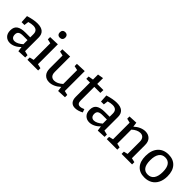

<svg xmlns="http://www.w3.org/2000/svg" viewBox="227 -1952 3152 3152"><g transform="rotate(45 1803.5 -375.5)"><path d="M459 -72 534 -54V-1L382 6L369 -80Q329 -36 280.5 -13Q232 10 186 10Q125 10 85 -29.5Q45 -69 45 -142Q45 -224 96.5 -258.5Q148 -293 246 -293H359V-368Q359 -465 257 -465Q215 -465 158 -448L148 -369H82L74 -502Q197 -540 282 -540Q459 -540 459 -386ZM220 -65Q250 -65 287 -83.5Q324 -102 359 -134V-229H262Q198 -229 172 -209.5Q146 -190 146 -149Q146 -107 166 -86Q186 -65 220 -65Z M760 -533V-71L835 -53V0H586V-53L660 -71V-457L586 -474V-527ZM643 -696Q643 -727 660.5 -744Q678 -761 706 -761Q734 -761 751.5 -744Q769 -727 769 -696Q769 -665 751.5 -648Q734 -631 705 -631Q677 -631 660 -648Q643 -665 643 -696Z M1383 -71 1457 -54V-1L1305 6L1293 -77Q1247 -34 1196.5 -12Q1146 10 1098 10Q1029 10 987 -33.5Q945 -77 945 -160V-457L870 -474V-527L1045 -533V-177Q1045 -122 1069.5 -94.5Q1094 -67 1139 -67Q1172 -67 1209.5 -84.5Q1247 -102 1283 -135V-457L1208 -474V-527L1383 -534Z M1840 -31Q1763 10 1698 10Q1640 10 1608.5 -26Q1577 -62 1577 -132V-462H1491V-516L1577 -531V-648L1677 -665V-530H1820L1817 -462H1677V-146Q1677 -66 1738 -66Q1773 -66 1820 -88Z M2302 -72 2377 -54V-1L2225 6L2212 -80Q2172 -36 2123.5 -13Q2075 10 2029 10Q1968 10 1928 -29.5Q1888 -69 1888 -142Q1888 -224 1939.5 -258.5Q1991 -293 2089 -293H2202V-368Q2202 -465 2100 -465Q2058 -465 2001 -448L1991 -369H1925L1917 -502Q2040 -540 2125 -540Q2302 -540 2302 -386ZM2063 -65Q2093 -65 2130 -83.5Q2167 -102 2202 -134V-229H2105Q2041 -229 2015 -209.5Q1989 -190 1989 -149Q1989 -107 2009 -86Q2029 -65 2063 -65Z M2942 -70 3016 -53V0H2772V-53L2842 -70V-351Q2842 -407 2816.5 -435Q2791 -463 2747 -463Q2714 -463 2676.5 -446Q2639 -429 2603 -395V-69L2673 -53V0H2429V-53L2503 -71V-456L2429 -474V-527L2581 -534L2592 -453Q2638 -496 2689.5 -518Q2741 -540 2788 -540Q2858 -540 2900.5 -497Q2943 -454 2942 -372Z M3566 -274Q3566 -187 3535 -123Q3504 -59 3446 -24.5Q3388 10 3308 10Q3196 10 3134.5 -58.5Q3073 -127 3073 -254Q3073 -387 3140 -463.5Q3207 -540 3326 -540Q3438 -540 3502 -470Q3566 -400 3566 -274ZM3177 -259Q3177 -63 3314 -63Q3386 -63 3423.5 -116.5Q3461 -170 3461 -269Q3461 -367 3425.5 -417Q3390 -467 3321 -467Q3251 -467 3214 -413.5Q3177 -360 3177 -259Z"/></g></svg>

Font: Bitter Pro Medium
Style: Regular
Weight: 500
Designer: Sol Matas, and Bitter project Authors
Foundry: Sol Matas
Version: Version 1.010